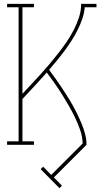

<svg xmlns="http://www.w3.org/2000/svg" viewBox="-20 -755 540 1001"><path d="M290 226 192 127 205 114 247 157 411 -7Q410 -42 398.5 -75.5Q387 -109 372 -140.5Q357 -172 339.5 -202.5Q322 -233 303.5 -262.5Q285 -292 265 -320.5Q245 -349 224 -377Q193 -342 161 -307.5Q129 -273 97 -239V-18H157V0H17V-18H77V-717H17V-735H157V-717H97V-266Q121 -292 145.5 -318Q170 -344 194 -370.5Q218 -397 241 -424.5Q264 -452 286 -480Q308 -508 328 -537.5Q348 -567 364.5 -599Q381 -631 392 -665Q403 -699 403 -735H483V-717H422Q419 -685 408.5 -655Q398 -625 383.5 -596.5Q369 -568 352 -541.5Q335 -515 316 -489.5Q297 -464 277 -439.5Q257 -415 236 -391Q252 -369 268.5 -346.5Q285 -324 300 -301Q315 -278 330 -254.5Q345 -231 358.5 -207Q372 -183 384 -158Q396 -133 406.5 -107.5Q417 -82 424 -55Q431 -28 431 0L261 170L303 213Z"/></svg>

Font: Iosevka Curly Slab Thin
Style: Regular
Weight: 100
Monospace: yes
Designer: Belleve Invis
Foundry: Belleve Invis
Version: Version 22.1.2; ttfautohint (v1.8.4)